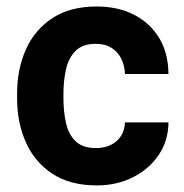

<svg xmlns="http://www.w3.org/2000/svg" viewBox="-20 -558 562 588"><path d="M276.5 9.8Q194.5 9.8 140.4 -25.9Q86.2 -61.5 59.3 -122Q32.3 -182.5 32.3 -257.1V-270.9Q32.3 -345.7 59.2 -406.2Q86.1 -466.8 140.3 -502.4Q194.4 -538.1 275.9 -538.1Q341.1 -538.1 390.4 -512.9Q439.6 -487.8 467.6 -441.5Q495.5 -395.2 495.9 -331.4H362.6Q361.9 -356.8 351.6 -377.8Q341.3 -398.8 321.7 -411.3Q302.1 -423.8 273.2 -423.8Q232.7 -423.8 211.3 -402.1Q189.9 -380.4 182.1 -345.5Q174.3 -310.5 174.3 -270.9V-257.1Q174.3 -216.9 181.9 -182Q189.5 -147.2 211.1 -125.8Q232.8 -104.5 274.1 -104.5Q299.9 -104.5 319.6 -114.3Q339.4 -124 350.6 -141.7Q361.9 -159.5 362.6 -183.1H495.9Q495.5 -127.1 466.1 -83.6Q436.6 -40.1 387.3 -15.2Q337.9 9.8 276.5 9.8Z"/></svg>

Font: Heebo
Style: Regular
Weight: 400
Designer: Oded Ezer
Foundry: Ezer Type House
Version: Version 3.100